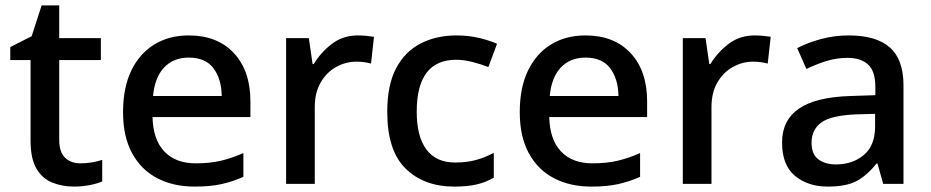

<svg xmlns="http://www.w3.org/2000/svg" viewBox="-20 -680 3441 710"><path d="M277 -76Q298 -76 320 -79.5Q342 -83 358 -89V-9Q340 -1 311.5 4.5Q283 10 254 10Q210 10 173 -5Q136 -20 114.5 -57Q93 -94 93 -160V-458H18V-506L97 -546L134 -660H199V-539H353V-458H199V-162Q199 -118 220.5 -97Q242 -76 277 -76Z M678 -549Q784 -549 845 -483.5Q906 -418 906 -305V-247H544Q546 -164 587.5 -120Q629 -76 704 -76Q756 -76 796.5 -85.5Q837 -95 880 -114V-26Q839 -8 798 1Q757 10 700 10Q621 10 561.5 -21Q502 -52 468.5 -113.5Q435 -175 435 -265Q435 -356 465.5 -419Q496 -482 550.5 -515.5Q605 -549 678 -549ZM678 -467Q621 -467 586.5 -430Q552 -393 546 -325H800Q799 -388 769.5 -427.5Q740 -467 678 -467Z M1304 -549Q1318 -549 1334.5 -547.5Q1351 -546 1363 -544L1352 -445Q1326 -452 1298 -452Q1258 -452 1222.5 -432Q1187 -412 1165.5 -374.5Q1144 -337 1144 -284V0H1038V-539H1122L1136 -443H1140Q1166 -486 1207 -517.5Q1248 -549 1304 -549Z M1660 10Q1548 10 1480 -56.5Q1412 -123 1412 -266Q1412 -366 1445 -428Q1478 -490 1536 -519.5Q1594 -549 1668 -549Q1713 -549 1752.5 -539.5Q1792 -530 1818 -518L1786 -432Q1758 -443 1726.5 -451Q1695 -459 1667 -459Q1521 -459 1521 -267Q1521 -175 1557 -127Q1593 -79 1663 -79Q1708 -79 1742.5 -89Q1777 -99 1806 -115V-23Q1777 -6 1743 2Q1709 10 1660 10Z M2145 -549Q2251 -549 2312 -483.5Q2373 -418 2373 -305V-247H2011Q2013 -164 2054.5 -120Q2096 -76 2171 -76Q2223 -76 2263.5 -85.5Q2304 -95 2347 -114V-26Q2306 -8 2265 1Q2224 10 2167 10Q2088 10 2028.5 -21Q1969 -52 1935.5 -113.5Q1902 -175 1902 -265Q1902 -356 1932.5 -419Q1963 -482 2017.5 -515.5Q2072 -549 2145 -549ZM2145 -467Q2088 -467 2053.5 -430Q2019 -393 2013 -325H2267Q2266 -388 2236.5 -427.5Q2207 -467 2145 -467Z M2771 -549Q2785 -549 2801.5 -547.5Q2818 -546 2830 -544L2819 -445Q2793 -452 2765 -452Q2725 -452 2689.5 -432Q2654 -412 2632.5 -374.5Q2611 -337 2611 -284V0H2505V-539H2589L2603 -443H2607Q2633 -486 2674 -517.5Q2715 -549 2771 -549Z M3119 -549Q3220 -549 3270.5 -504.5Q3321 -460 3321 -365V0H3246L3225 -75H3221Q3186 -31 3147.5 -10.5Q3109 10 3041 10Q2968 10 2920 -29.5Q2872 -69 2872 -153Q2872 -235 2934 -278Q2996 -321 3125 -325L3217 -328V-358Q3217 -417 3190 -441.5Q3163 -466 3114 -466Q3073 -466 3035 -454Q2997 -442 2962 -425L2928 -502Q2966 -522 3015.5 -535.5Q3065 -549 3119 -549ZM3144 -257Q3052 -253 3016.5 -226.5Q2981 -200 2981 -152Q2981 -110 3006 -91Q3031 -72 3071 -72Q3133 -72 3174.5 -107Q3216 -142 3216 -212V-259Z"/></svg>

Font: Noto Sans Gurmukhi UI Medium
Style: Regular
Weight: 500
Designer: Jelle Bosma - Monotype Design Team
Foundry: Monotype Imaging Inc.
Version: Version 2.004; ttfautohint (v1.8.4.7-5d5b)